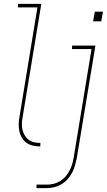

<svg xmlns="http://www.w3.org/2000/svg" viewBox="-20 -755 551 990"><path d="M186 0Q166 0 148 -4.5Q130 -9 115.5 -19.5Q101 -30 92 -46Q83 -62 79.5 -80Q76 -98 76.5 -117.5Q77 -137 81 -156L173 -717H73V-735H193L97 -153Q94 -137 93 -120Q92 -103 95.5 -87.5Q99 -72 106.5 -58.5Q114 -45 126 -35.5Q138 -26 153.5 -22Q169 -18 186 -18H188V0ZM460 -645 469 -695H511L502 -645ZM168 215V197H221Q238 197 255.5 193Q273 189 289 179.5Q305 170 317.5 155.5Q330 141 338.5 125Q347 109 352 92Q357 75 360 57L452 -502H351L352 -520H472L376 60Q372 79 366.5 98.5Q361 118 351.5 136Q342 154 328 169.5Q314 185 296 195.5Q278 206 258.5 210.5Q239 215 220 215Z"/></svg>

Font: Iosevka SS04 Thin
Style: Italic
Weight: 100
Italic angle: -9°
Monospace: yes
Designer: Belleve Invis
Foundry: Belleve Invis
Version: Version 19.0.0; ttfautohint (v1.8.4)